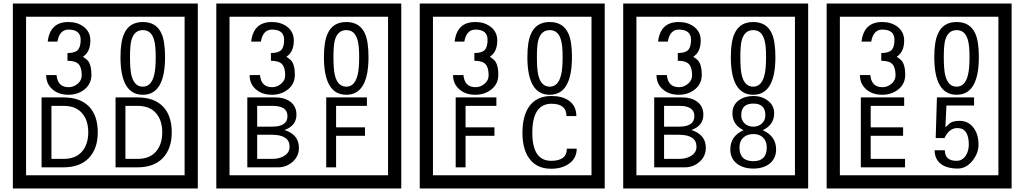

<svg xmlns="http://www.w3.org/2000/svg" viewBox="-20 -980 5815 1090"><path d="M1103 90H53V-960H1103ZM1028 15V-885H128V15ZM499 -556Q499 -504 460.5 -473Q422 -442 369 -442Q314 -442 280 -471Q242 -502 242 -554H301Q307 -485 370 -485Q398 -485 421 -504.5Q444 -524 444 -552Q444 -597 426 -616Q408 -635 363 -635V-679Q405 -679 421.5 -696Q438 -713 438 -754Q438 -812 369 -812Q318 -812 306 -744H251Q264 -855 368 -855Q419 -855 454 -829Q493 -800 493 -750Q493 -685 451 -658Q475 -642 483 -630Q499 -605 499 -556ZM917 -656Q917 -442 791 -442Q664 -442 664 -656Q664 -744 685 -789Q714 -855 791 -855Q868 -855 897 -789Q917 -745 917 -656ZM864 -656Q864 -723 855 -752Q840 -809 791 -809Q742 -809 726 -752Q718 -723 718 -656Q718 -587 726 -553Q742 -488 791 -488Q839 -488 855 -554Q864 -587 864 -656ZM535 -229Q535 -136 484.5 -83Q434 -30 340 -30H216V-427H340Q435 -427 485 -375.5Q535 -324 535 -229ZM481 -229Q481 -298 445 -338.5Q409 -379 341 -379H272V-78H341Q409 -78 445 -119Q481 -160 481 -229ZM955 -229Q955 -136 904.5 -83Q854 -30 760 -30H636V-427H760Q855 -427 905 -375.5Q955 -324 955 -229ZM901 -229Q901 -298 865 -338.5Q829 -379 761 -379H692V-78H761Q829 -78 865 -119Q901 -160 901 -229Z M2258 90H1208V-960H2258ZM2183 15V-885H1283V15ZM1654 -556Q1654 -504 1615.5 -473Q1577 -442 1524 -442Q1469 -442 1435 -471Q1397 -502 1397 -554H1456Q1462 -485 1525 -485Q1553 -485 1576 -504.5Q1599 -524 1599 -552Q1599 -597 1581 -616Q1563 -635 1518 -635V-679Q1560 -679 1576.5 -696Q1593 -713 1593 -754Q1593 -812 1524 -812Q1473 -812 1461 -744H1406Q1419 -855 1523 -855Q1574 -855 1609 -829Q1648 -800 1648 -750Q1648 -685 1606 -658Q1630 -642 1638 -630Q1654 -605 1654 -556ZM2072 -656Q2072 -442 1946 -442Q1819 -442 1819 -656Q1819 -744 1840 -789Q1869 -855 1946 -855Q2023 -855 2052 -789Q2072 -745 2072 -656ZM2019 -656Q2019 -723 2010 -752Q1995 -809 1946 -809Q1897 -809 1881 -752Q1873 -723 1873 -656Q1873 -587 1881 -553Q1897 -488 1946 -488Q1994 -488 2010 -554Q2019 -587 2019 -656ZM1677 -141Q1677 -93 1641.5 -61.5Q1606 -30 1558 -30H1384V-427H1543Q1594 -427 1626 -404Q1663 -378 1663 -329Q1663 -266 1595 -242Q1677 -216 1677 -141ZM1612 -321Q1612 -379 1527 -379H1440V-261H1526Q1612 -261 1612 -321ZM1624 -147Q1624 -215 1523 -215H1440V-78H1526Q1563 -78 1590 -93Q1624 -112 1624 -147ZM2063 -379H1888V-257H2052V-209H1888V-30H1832V-427H2063Z M3413 90H2363V-960H3413ZM3338 15V-885H2438V15ZM2809 -556Q2809 -504 2770.5 -473Q2732 -442 2679 -442Q2624 -442 2590 -471Q2552 -502 2552 -554H2611Q2617 -485 2680 -485Q2708 -485 2731 -504.5Q2754 -524 2754 -552Q2754 -597 2736 -616Q2718 -635 2673 -635V-679Q2715 -679 2731.5 -696Q2748 -713 2748 -754Q2748 -812 2679 -812Q2628 -812 2616 -744H2561Q2574 -855 2678 -855Q2729 -855 2764 -829Q2803 -800 2803 -750Q2803 -685 2761 -658Q2785 -642 2793 -630Q2809 -605 2809 -556ZM3227 -656Q3227 -442 3101 -442Q2974 -442 2974 -656Q2974 -744 2995 -789Q3024 -855 3101 -855Q3178 -855 3207 -789Q3227 -745 3227 -656ZM3174 -656Q3174 -723 3165 -752Q3150 -809 3101 -809Q3052 -809 3036 -752Q3028 -723 3028 -656Q3028 -587 3036 -553Q3052 -488 3101 -488Q3149 -488 3165 -554Q3174 -587 3174 -656ZM2798 -379H2623V-257H2787V-209H2623V-30H2567V-427H2798ZM3254 -136Q3254 -80 3208 -49Q3168 -22 3109 -22Q3024 -22 2982 -84Q2946 -136 2946 -226Q2946 -317 2981 -371Q3023 -435 3110 -435Q3172 -435 3209 -409Q3252 -379 3252 -321H3196Q3196 -391 3111 -391Q3002 -391 3002 -226Q3002 -67 3109 -67Q3198 -67 3198 -136Z M4568 90H3518V-960H4568ZM4493 15V-885H3593V15ZM3964 -556Q3964 -504 3925.5 -473Q3887 -442 3834 -442Q3779 -442 3745 -471Q3707 -502 3707 -554H3766Q3772 -485 3835 -485Q3863 -485 3886 -504.5Q3909 -524 3909 -552Q3909 -597 3891 -616Q3873 -635 3828 -635V-679Q3870 -679 3886.5 -696Q3903 -713 3903 -754Q3903 -812 3834 -812Q3783 -812 3771 -744H3716Q3729 -855 3833 -855Q3884 -855 3919 -829Q3958 -800 3958 -750Q3958 -685 3916 -658Q3940 -642 3948 -630Q3964 -605 3964 -556ZM4382 -656Q4382 -442 4256 -442Q4129 -442 4129 -656Q4129 -744 4150 -789Q4179 -855 4256 -855Q4333 -855 4362 -789Q4382 -745 4382 -656ZM4329 -656Q4329 -723 4320 -752Q4305 -809 4256 -809Q4207 -809 4191 -752Q4183 -723 4183 -656Q4183 -587 4191 -553Q4207 -488 4256 -488Q4304 -488 4320 -554Q4329 -587 4329 -656ZM3987 -141Q3987 -93 3951.5 -61.5Q3916 -30 3868 -30H3694V-427H3853Q3904 -427 3936 -404Q3973 -378 3973 -329Q3973 -266 3905 -242Q3987 -216 3987 -141ZM3922 -321Q3922 -379 3837 -379H3750V-261H3836Q3922 -261 3922 -321ZM3934 -147Q3934 -215 3833 -215H3750V-78H3836Q3873 -78 3900 -93Q3934 -112 3934 -147ZM4386 -132Q4386 -79 4347 -49Q4311 -23 4257 -23Q4202 -23 4166 -49Q4126 -79 4126 -132Q4126 -207 4201 -241Q4138 -271 4138 -337Q4138 -384 4175 -411Q4209 -435 4257 -435Q4304 -435 4337 -410Q4375 -383 4375 -337Q4375 -271 4310 -241Q4386 -207 4386 -132ZM4325 -326Q4325 -392 4257 -392Q4188 -392 4188 -326Q4188 -297 4207.5 -279Q4227 -261 4257 -261Q4286 -261 4305.5 -279Q4325 -297 4325 -326ZM4333 -143Q4333 -178 4312.5 -198.5Q4292 -219 4257 -219Q4221 -219 4199.5 -198.5Q4178 -178 4178 -143Q4178 -65 4257 -65Q4333 -65 4333 -143Z M5723 90H4673V-960H5723ZM5648 15V-885H4748V15ZM5119 -556Q5119 -504 5080.5 -473Q5042 -442 4989 -442Q4934 -442 4900 -471Q4862 -502 4862 -554H4921Q4927 -485 4990 -485Q5018 -485 5041 -504.5Q5064 -524 5064 -552Q5064 -597 5046 -616Q5028 -635 4983 -635V-679Q5025 -679 5041.5 -696Q5058 -713 5058 -754Q5058 -812 4989 -812Q4938 -812 4926 -744H4871Q4884 -855 4988 -855Q5039 -855 5074 -829Q5113 -800 5113 -750Q5113 -685 5071 -658Q5095 -642 5103 -630Q5119 -605 5119 -556ZM5537 -656Q5537 -442 5411 -442Q5284 -442 5284 -656Q5284 -744 5305 -789Q5334 -855 5411 -855Q5488 -855 5517 -789Q5537 -745 5537 -656ZM5484 -656Q5484 -723 5475 -752Q5460 -809 5411 -809Q5362 -809 5346 -752Q5338 -723 5338 -656Q5338 -587 5346 -553Q5362 -488 5411 -488Q5459 -488 5475 -554Q5484 -587 5484 -656ZM5118 -30H4867V-427H5113V-379H4923V-257H5107V-209H4923V-78H5118ZM5535 -160Q5536 -111 5500.5 -67Q5465 -23 5416 -23Q5361 -23 5326 -46Q5286 -74 5286 -127H5344Q5344 -67 5410 -67Q5444 -67 5463 -97Q5480 -124 5480 -159Q5480 -253 5415 -253Q5368 -253 5342 -196H5292L5299 -427H5510V-381H5353L5347 -257Q5360 -269 5373 -281Q5392 -294 5427 -294Q5479 -294 5509 -252Q5535 -215 5535 -160Z"/></svg>

Font: Unicode BMP Fallback SIL
Style: Regular
Weight: 400
Foundry: NRSI, SIL International
Version: Version 5.1 Based on Unicode 5.1